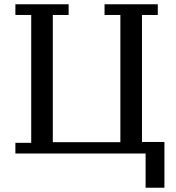

<svg xmlns="http://www.w3.org/2000/svg" viewBox="-20 -718 824 898"><path d="M661 0H52V-50H126V-648H52V-698H301V-648H227V-53H543V-648H469V-698H718V-648H644V-54H749V160H661Z"/></svg>

Font: IBM Plex Serif Text
Style: Regular
Weight: 450
Designer: Mike Abbink, Paul van der Laan, Pieter van Rosmalen
Foundry: Bold Monday
Version: Version 3.001